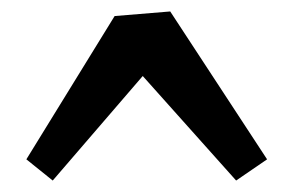

<svg xmlns="http://www.w3.org/2000/svg" viewBox="-20 -593 512 335"><path d="M180 -565 277 -573 446 -315 392 -278 199 -494H258L72 -278L26 -315Z"/></svg>

Font: Rasa
Style: Bold
Weight: 700
Designer: Anna Giedrys (Yrsa+Rasa design), David Brezina (Yrsa art-direction, Rasa art-direction, design)
Foundry: Rosetta Type Foundry
Version: Version 2.004